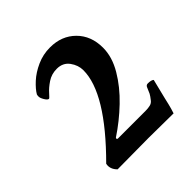

<svg xmlns="http://www.w3.org/2000/svg" viewBox="-118 -822 547 547"><g transform="rotate(-45 156.0 -548.0)"><path d="M51.8 -357.4Q36.1 -373 40 -391.6Q182.6 -534.2 182.6 -626Q182.6 -646.5 169.4 -664.6Q156.2 -682.6 131.8 -682.6Q110.4 -682.6 93.8 -671.4Q77.1 -660.2 67.4 -648.9Q57.6 -637.7 55.7 -637.7Q50.8 -637.7 44.9 -647.5Q39.1 -657.2 39.1 -663.1Q39.1 -668 40 -670.9Q47.9 -684.6 65.4 -700.7Q83 -716.8 107.9 -728Q132.8 -739.3 161.1 -739.3Q208 -739.3 237.8 -709.5Q267.6 -679.7 267.6 -631.8Q267.6 -594.7 245.1 -556.6Q222.7 -518.6 187.5 -484.9Q152.3 -451.2 112.3 -424.8Q110.4 -422.9 111.3 -420.9Q112.3 -418.9 114.3 -418.9H225.6Q236.3 -418.9 244.6 -420.9Q252.9 -422.9 257.8 -429.7Q265.6 -439.5 268.6 -445.3Q271.5 -451.2 275.4 -460.9Q278.3 -469.7 285.2 -469.7Q299.8 -469.7 304.7 -464.8L290 -405.3Q285.2 -383.8 281.7 -371.6Q278.3 -359.4 277.3 -357.4L176.8 -358.4Z"/></g></svg>

Font: Crimson Text Bold
Style: Bold
Weight: 700
Designer: Sebastian Kosch
Foundry: Sebastian Kosch
Version: Version 1.10 July 1, 2025